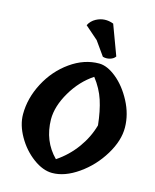

<svg xmlns="http://www.w3.org/2000/svg" viewBox="-147 -1137 995 1234"><g transform="rotate(15 350.5 -519.5)"><path d="M452 -1029 526 -830Q515 -813 490.5 -806Q466 -799 443 -806L377 -899L290 -975Q305 -1006 337 -1023Q392 -1052 452 -1029ZM527 -372Q517 -466 494.5 -535Q472 -604 423 -667Q338 -611 281.5 -515Q225 -419 225 -332Q227 -187 322 -92Q398 -143 451 -216Q504 -289 527 -372ZM43 -317Q43 -424 97 -526.5Q151 -629 242 -693.5Q333 -758 432 -758Q486 -758 547.5 -708Q609 -658 653 -574.5Q697 -491 698 -403.5Q699 -316 641 -220.5Q583 -125 493.5 -62.5Q404 0 321 0Q259 0 193.5 -48.5Q128 -97 85.5 -171.5Q43 -246 43 -317Z"/></g></svg>

Font: Tillana
Style: Bold
Weight: 700
Designer: Lipi Raval (Devanagari, Latin), Jonny Pinhorn (Latin)
Foundry: Indian Type Foundry
Version: Version 2.002;PS 1.0;hotconv 1.0.79;makeotf.lib2.5.61930; tt